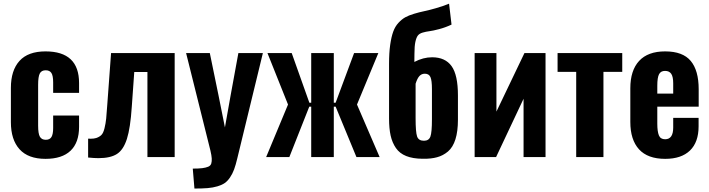

<svg xmlns="http://www.w3.org/2000/svg" viewBox="-20 -873 3941 1067"><path d="M232.9 9.8Q136.7 9.8 88.6 -43.5Q40.5 -96.7 40.5 -194.3V-384.3Q40.5 -481.9 88.4 -534.7Q136.2 -587.4 232.9 -587.4Q419.4 -587.4 419.4 -411.6V-356.9H275.4V-415Q275.4 -452.6 265.6 -467.5Q255.9 -482.4 233.9 -482.4Q210.4 -482.4 201.2 -464.8Q191.9 -447.3 191.9 -401.4V-174.8Q191.9 -129.4 201.9 -112.8Q211.9 -96.2 234.4 -96.2Q256.8 -96.2 266.1 -111.8Q275.4 -127.4 275.4 -161.6V-231H419.4V-168Q419.4 -80.6 372.1 -35.4Q324.7 9.8 232.9 9.8Z M469.7 2.4V-102.5Q477.5 -102.1 484.9 -102.1Q502 -102.1 514.6 -106Q532.2 -111.8 543.2 -122.6Q554.2 -133.3 560.8 -160.4Q567.4 -187.5 570.1 -214.1Q572.8 -240.7 576.2 -291.5L597.2 -578.1H950.7V0H799.3V-472.7H726.1L712.4 -279.8Q704.6 -161.6 685.3 -101.1Q666 -40.5 629.9 -17.3Q593.8 5.9 526.9 5.9Q504.9 5.9 469.7 2.4Z M1060.5 174.8 1051.3 64Q1085 64 1104.2 61.5Q1123.5 59.1 1137 53.5Q1150.4 47.9 1154.1 35.6Q1157.7 23.4 1156.7 7.3Q1155.8 -8.8 1149.4 -36.1L1014.2 -578.1H1146L1194.3 -343.3L1230 -165L1261.7 -343.3L1304.7 -578.1H1440.9L1298.8 6.8Q1290 43.9 1281 68.4Q1272 92.8 1258.5 112.8Q1245.1 132.8 1229.5 143.8Q1213.9 154.8 1188.7 162.4Q1163.6 169.9 1133.8 172.4Q1104 174.8 1060.5 174.8Z M1459 0 1580.6 -292 1466.3 -578.1H1601.1L1699.2 -302.2H1709.5V-578.1H1835V-302.2H1845.2L1947.8 -578.1H2082.5L1963.9 -292L2089.8 0H1960.9L1845.2 -280.3H1835V0H1709.5V-280.3H1698.7L1587.9 0Z M2335.9 -90.8Q2363.3 -90.8 2371.8 -114Q2380.4 -137.2 2380.4 -210V-377.9Q2380.4 -425.8 2372.1 -444.6Q2363.8 -463.4 2340.8 -463.4Q2323.2 -463.4 2311.3 -450.9Q2299.3 -438.5 2289.6 -407.7V-216.3Q2289.6 -138.7 2297.9 -114.7Q2306.2 -90.8 2335.9 -90.8ZM2327.6 9.3Q2273.9 8.8 2237.3 -5.9Q2200.7 -20.5 2180.2 -50.3Q2159.7 -80.1 2150.9 -119.4Q2142.1 -158.7 2142.1 -213.9V-519.5Q2142.1 -579.6 2148.4 -624Q2154.8 -668.5 2165.3 -697.3Q2175.8 -726.1 2194.3 -746.1Q2212.9 -766.1 2232.2 -776.9Q2251.5 -787.6 2280.8 -796.4Q2310.1 -805.2 2337.2 -810.8Q2364.3 -816.4 2403.1 -827.6Q2441.9 -838.9 2475.6 -852.5L2489.3 -736.3Q2455.1 -720.2 2420.7 -711.2Q2386.2 -702.1 2366.7 -699.7Q2347.2 -697.3 2328.9 -691.9Q2310.5 -686.5 2302 -675.3Q2293.5 -664.1 2288.3 -640.1Q2283.2 -616.2 2283.2 -573.7L2282.7 -528.8Q2332 -554.7 2381.3 -554.7Q2454.1 -554.7 2489.5 -505.6Q2524.9 -456.5 2524.9 -342.3V-208Q2524.9 -143.1 2511 -98.9Q2497.1 -54.7 2469.7 -31.2Q2441.9 -7.8 2408.2 1Q2376.5 9.8 2332.5 9.3Q2330.1 9.3 2327.6 9.3Z M2617.7 0V-578.1H2738.8V-252.9L2894.5 -578.1H3011.7V0H2889.6V-324.2L2736.8 0Z M3182.1 0V-473.6H3078.6V-578.1H3438V-473.6H3333.5V0Z M3632.8 -353H3721.2V-409.7Q3721.2 -446.8 3710.2 -462.9Q3699.2 -479 3675.8 -479Q3652.3 -479 3642.6 -460.7Q3632.8 -442.4 3632.8 -396.5ZM3676.8 9.8Q3579.6 9.8 3531.2 -43.2Q3482.9 -96.2 3482.9 -195.3V-382.3Q3482.9 -481.4 3531.7 -534.4Q3580.6 -587.4 3676.3 -587.4Q3774.4 -587.4 3818.6 -534.4Q3862.8 -481.4 3862.8 -377V-280.3H3632.8V-185.5Q3632.8 -142.6 3641.6 -120.8Q3650.4 -99.1 3676.3 -99.1Q3721.2 -99.1 3721.2 -164.1V-217.8H3862.3V-170.9Q3862.3 -83 3814.5 -36.6Q3766.6 9.8 3676.8 9.8Z"/></svg>

Font: Oswald
Style: DemiBold
Weight: 600
Designer: Vernon Adams
Foundry: Vernon Adams
Version: 3.0; ttfautohint (v0.95) -l 8 -r 50 -G 200 -x 0 -w "G" -W -c